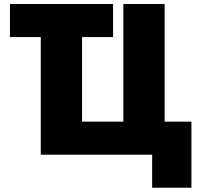

<svg xmlns="http://www.w3.org/2000/svg" viewBox="-20 -750 980 931"><path d="M28.3 -570.3V-730.5H528.3V-570.3H377.9V-160.2H578.1V-730.5H778.3V-160.2H908.2V160.2H717.8V0H177.7V-570.3Z"/></svg>

Font: GenEi M Gothic v2 Black
Style: Regular
Weight: 900
Version: Version 2.0